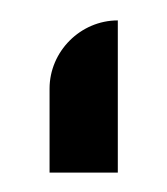

<svg xmlns="http://www.w3.org/2000/svg" viewBox="-20 -720 166 191"><path d="M29.3 -548.3H97.2V-699.7C60.1 -699.7 29.3 -668.9 29.3 -631.8Z"/></svg>

Font: Ya Modern Pro
Style: Bold
Weight: 700
Designer: Yahyaalaswadi
Foundry: Yahyaalaswadi
Version: Version 1.000;September 23, 2024;FontCreator 15.0.0.2974 64-